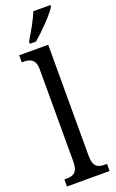

<svg xmlns="http://www.w3.org/2000/svg" viewBox="-181 -1002 633 1045"><g transform="rotate(-20 135.0 -479.5)"><path d="M88 -812V-799H123C173 -840 244 -914 265 -949V-959H166C149 -914 116 -859 88 -812ZM12 0H259V-41H248C208 -41 180 -52 180 -115V-760H12V-719H23C57 -719 91 -710 91 -651V-115C91 -52 63 -41 23 -41H12Z"/></g></svg>

Font: Noto Serif Myanmar Condensed
Style: Regular
Weight: 400
Width: 3
Designer: Ben Mitchell and the Monotype Design Team
Foundry: Monotype Imaging Inc.
Version: Version 2.106